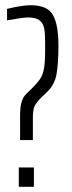

<svg xmlns="http://www.w3.org/2000/svg" viewBox="-20 -716 277 736"><path d="M97 -372 106 -381Q127 -402 136 -417Q145 -432 149 -455.5Q153 -479 153 -524V-556Q153 -590 149 -609Q145 -628 131 -638.5Q117 -649 88 -649Q67 -649 7 -638V-682Q65 -696 98 -696Q162 -696 183 -658.5Q204 -621 204 -542Q204 -470 196.5 -430.5Q189 -391 161 -364L140 -344Q118 -322 112 -308Q106 -294 106 -263V-179H57V-272Q57 -304 62 -322Q67 -340 74 -348.5Q81 -357 97 -372ZM52 0V-74H110V0Z"/></svg>

Font: Saira Ultra Condensed Light
Style: Regular
Weight: 300
Width: 1
Designer: Hector Gatti with collaboration of the Omnibus-Type team
Foundry: Omnibus-Type
Version: Version 1.001; ttfautohint (v1.8)